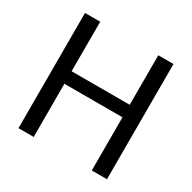

<svg xmlns="http://www.w3.org/2000/svg" viewBox="-157 -869 1027 1026"><g transform="rotate(30 356.0 -355.5)"><path d="M83 0V-710.9H176.8V-405.3H535.2V-710.9H628.9V0H535.2V-328.1H176.8V0Z"/></g></svg>

Font: RobotoFlex
Style: Regular
Weight: 400
Designer: Berlow after Robertson
Foundry: Google
Version: Version 2.136